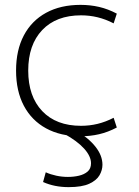

<svg xmlns="http://www.w3.org/2000/svg" viewBox="-20 -550 573 789"><path d="M311 10Q229 10 169.5 -22.5Q110 -55 78 -115.5Q46 -176 46 -260Q46 -344 78 -404.5Q110 -465 169.5 -497.5Q229 -530 311 -530Q351 -530 387.5 -521.5Q424 -513 460 -494L447 -454Q414 -471 381 -479Q348 -487 313 -487Q211 -487 153.5 -426.5Q96 -366 96 -260Q96 -154 153.5 -93.5Q211 -33 313 -33Q348 -33 381 -41Q414 -49 447 -66L460 -26Q424 -7 387.5 1.5Q351 10 311 10ZM262 219Q204 219 157 198L168 158Q188 167 211.5 172Q235 177 259 177Q283 177 304.5 172Q326 167 340 155Q354 143 354 121Q354 92 325.5 60.5Q297 29 244 0L290 -15Q343 16 372 52.5Q401 89 401 127Q401 149 389 170Q377 191 347 205Q317 219 262 219Z"/></svg>

Font: M PLUS 1 Light
Style: Regular
Weight: 300
Designer: Coji Morishita
Foundry: UNDERFOREST DESIGN
Version: Version 1.001